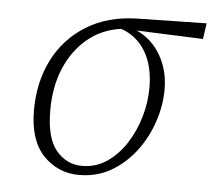

<svg xmlns="http://www.w3.org/2000/svg" viewBox="-42 -521 645 579"><g transform="rotate(5 280.5 -231.5)"><path d="M217 13Q153 13 109 -33Q65 -79 65 -170Q65 -255 99 -322.5Q133 -390 197.5 -430Q262 -470 351 -472L561 -476L554 -428L353 -436Q399 -415 425.5 -369.5Q452 -324 452 -266Q452 -218 435.5 -168.5Q419 -119 388 -78Q357 -37 314 -12Q271 13 217 13ZM114 -174Q114 -90 145.5 -52.5Q177 -15 224 -15Q265 -15 298.5 -37.5Q332 -60 356 -97Q380 -134 393 -178.5Q406 -223 406 -267Q406 -333 380 -376.5Q354 -420 306 -437Q247 -429 204 -393Q161 -357 137.5 -301Q114 -245 114 -174Z"/></g></svg>

Font: Source Serif Pro Light
Style: Italic
Weight: 300
Italic angle: -12°
Designer: Frank Grießhammer
Foundry: Adobe Systems Incorporated
Version: Version 3.001;hotconv 1.0.111;makeotfexe 2.5.65597